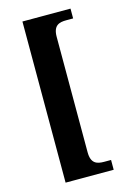

<svg xmlns="http://www.w3.org/2000/svg" viewBox="-132 -827 710 1022"><g transform="rotate(-15 223.0 -316.0)"><path d="M98 128H363V74H325C286 74 253 65 253 2V-634C253 -697 286 -706 325 -706H363V-760H98Z"/></g></svg>

Font: Noto Serif Devanagari Condensed ExtraBold
Style: Regular
Weight: 800
Width: 3
Designer: Universal Thirst, Indian Type Foundry and the Monotype Design Team
Foundry: Monotype Imaging Inc.
Version: Version 2.004